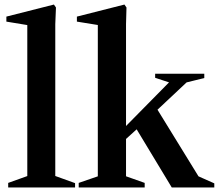

<svg xmlns="http://www.w3.org/2000/svg" viewBox="-20 -824 962 844"><path d="M16 0V-20L111 -54L100 -38V-725L111 -712L8 -729V-751L217 -804L226 -791L223 -718V-38L213 -54L310 -19V0Z M326 0V-20L422 -53L410 -38V-725L423 -712L318 -729V-751L527 -804L536 -791L534 -718V-259L526 -262L732 -471L735 -458L662 -482V-500H878V-481L789 -459L809 -470L663 -333L666 -352L858 -40L841 -54L922 -18V0H735L575 -265L590 -264L525 -205L534 -224V-38L523 -53L616 -20V0Z"/></svg>

Font: Wittgenstein SemiBold
Style: Regular
Weight: 600
Designer: Jörg Drees
Foundry: Jörg Drees
Version: Version 1.500